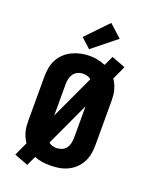

<svg xmlns="http://www.w3.org/2000/svg" viewBox="-187 -1091 974 1242"><g transform="rotate(20 300.0 -469.5)"><path d="M160 55 65 19 108 -75Q97 -90 89.5 -107Q82 -124 77 -142Q72 -160 70.5 -178.5Q69 -197 69 -215V-520Q69 -550 74.5 -580.5Q80 -611 94.5 -638Q109 -665 131.5 -686Q154 -707 181.5 -720Q209 -733 239.5 -739.5Q270 -746 300 -746Q328 -746 355.5 -740.5Q383 -735 409 -724L440 -790L535 -754L492 -660Q503 -645 510.5 -628Q518 -611 523 -593Q528 -575 529.5 -556.5Q531 -538 531 -520V-215Q531 -185 525.5 -154.5Q520 -124 505.5 -97Q491 -70 468.5 -49Q446 -28 418.5 -15Q391 -2 360.5 3Q330 8 300 8Q272 8 244 4Q216 0 191 -11ZM215 -305 354 -605Q343 -615 328.5 -619Q314 -623 299 -623Q280 -623 262.5 -615Q245 -607 234 -591.5Q223 -576 219 -557.5Q215 -539 215 -520ZM300 -112Q319 -112 337 -119.5Q355 -127 366 -142.5Q377 -158 381 -177Q385 -196 385 -215V-430L246 -130Q257 -120 271 -116Q285 -112 300 -112ZM280 -785 214 -845 357 -994 443 -916Z"/></g></svg>

Font: Iosevka Curly Heavy Extended
Style: Regular
Weight: 900
Width: 7
Monospace: yes
Designer: Belleve Invis
Foundry: Belleve Invis
Version: Version 11.1.0; ttfautohint (v1.8.3)